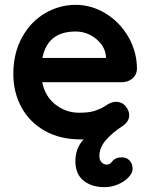

<svg xmlns="http://www.w3.org/2000/svg" viewBox="-20 -565 620 792"><path d="M484 -226H154Q166 -167 209 -133.5Q252 -100 306 -100Q347 -100 370 -107.5Q393 -115 406.5 -123.5Q420 -132 425 -135Q443 -145 459 -145Q483 -145 498 -127Q513 -109 513 -90Q513 -63 484 -44Q440 -15 415 15Q390 45 390 78Q390 95 399 104.5Q408 114 421 114Q433 114 442 102Q455 84 483 84Q502 84 514.5 97Q527 110 527 132Q527 148 510.5 166Q494 184 467 195.5Q440 207 411 207Q358 207 324.5 180Q291 153 291 100Q291 46 325 10H312Q228 10 165.5 -25Q103 -60 69 -121.5Q35 -183 35 -260Q35 -346 71 -411Q107 -476 166 -510.5Q225 -545 292 -545Q358 -545 416.5 -509Q475 -473 510 -412Q545 -351 545 -280Q544 -256 526 -241Q508 -226 484 -226ZM155 -326H417V-333Q413 -375 376 -405Q339 -435 292 -435Q176 -435 155 -326Z"/></svg>

Font: Quicksand
Style: Bold
Weight: 700
Version: Version 3.000